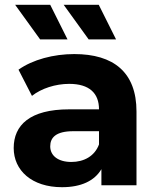

<svg xmlns="http://www.w3.org/2000/svg" viewBox="-20 -771 657 799"><path d="M261 -607 189 -751H43L147 -607ZM463 -607 391 -751H245L349 -607ZM289 -546C203 -546 116 -523 57 -481L113 -372C152 -403 211 -422 268 -422C352 -422 392 -383 392 -316H268C104 -316 37 -250 37 -155C37 -62 112 8 238 8C317 8 373 -18 402 -67V0H548V-307C548 -470 453 -546 289 -546ZM277 -97C222 -97 189 -123 189 -162C189 -198 212 -225 285 -225H392V-170C374 -121 329 -97 277 -97Z"/></svg>

Font: AWKNG-Font
Style: Bold
Weight: 700
Designer: Awakening Church
Foundry: Awakening Church
Version: Version 1.700;PS 001.700;hotconv 1.0.88;makeotf.lib2.5.64775